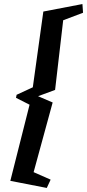

<svg xmlns="http://www.w3.org/2000/svg" viewBox="-20 -735 430 948"><path d="M211 193 31 158 126 -218 59 -252 62 -267 142 -304 194 -678 387 -715 390 -672 292 -635 252 -291 168 -260 240 -229 146 115 230 152Z"/></svg>

Font: Manuale
Style: Italic
Weight: 400
Italic angle: -11°
Designer: Eduardo Tunni / Pablo Cosgaya
Foundry: Eduardo Tunni / Pablo Cosgaya
Version: Version 1.002